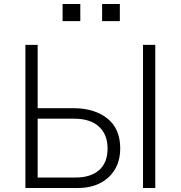

<svg xmlns="http://www.w3.org/2000/svg" viewBox="-20 -943 906 963"><path d="M107.4 0V-717.8H168.9V-400.4H347.7Q453.1 -400.4 518.1 -349.1Q583 -297.9 583 -198.2Q583 -108.4 524.9 -54.2Q466.8 0 369.1 0ZM168.9 -52.7H360.4Q434.6 -52.7 477.1 -89.8Q519.5 -127 519.5 -198.2Q519.5 -268.6 476.1 -308.1Q432.6 -347.7 351.6 -347.7H168.9ZM697.3 0V-717.8H758.8V0ZM293.9 -836.9V-922.9H382.8V-836.9ZM492.2 -836.9V-922.9H581.1V-836.9Z"/></svg>

Font: Gothic A1 Light
Style: Regular
Weight: 300
Version: Version 2.50